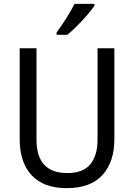

<svg xmlns="http://www.w3.org/2000/svg" viewBox="-20 -964 694 994"><path d="M572 -242Q572 -127 511 -58.5Q450 10 325 10Q206 10 144 -56.5Q82 -123 82 -243V-714H169V-240Q169 -68 329 -68Q410 -68 447.5 -113.5Q485 -159 485 -241V-714H572ZM469 -934Q456 -915 431.5 -886.5Q407 -858 379 -830Q351 -802 329 -784H273V-796Q297 -828 323 -869Q349 -910 366 -944H469Z"/></svg>

Font: Noto Sans Hebrew SemiCondensed
Style: Regular
Weight: 400
Width: 4
Designer: Monotype Design Team
Foundry: Monotype Imaging Inc.
Version: Version 2.004; ttfautohint (v1.8.4.7-5d5b)